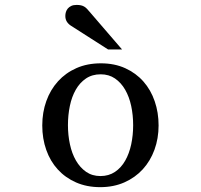

<svg xmlns="http://www.w3.org/2000/svg" viewBox="-20 -753 821 785"><path d="M524.4 -241.2Q524.4 -282.2 516.4 -319.8Q508.3 -357.4 491.7 -386.2Q475.1 -415 450.2 -432.1Q425.3 -449.2 391.6 -449.2Q356.9 -449.2 331.5 -432.1Q306.2 -415 289.8 -386.2Q273.4 -357.4 265.6 -319.8Q257.8 -282.2 257.8 -241.2Q257.8 -200.7 265.9 -163.1Q273.9 -125.5 290.5 -96.7Q307.1 -67.9 332 -50.5Q356.9 -33.2 390.6 -33.2Q424.8 -33.2 450.2 -50.3Q475.6 -67.4 491.9 -96.2Q508.3 -125 516.4 -162.6Q524.4 -200.2 524.4 -241.2ZM628.4 -240.2Q628.4 -187 611.6 -140.9Q594.7 -94.7 563.7 -60.8Q532.7 -26.9 488.5 -7.3Q444.3 12.2 389.6 12.2Q335 12.2 291 -7.1Q247.1 -26.4 216.3 -60.1Q185.5 -93.8 169.2 -139.9Q152.8 -186 152.8 -240.2Q152.8 -293.5 169.4 -339.8Q186 -386.2 217.3 -420.7Q248.5 -455.1 292.7 -474.6Q336.9 -494.1 392.6 -494.1Q448.2 -494.1 492.2 -474.1Q536.1 -454.1 566.4 -419.7Q596.7 -385.3 612.5 -339.1Q628.4 -293 628.4 -240.2ZM421.9 -550.8 270 -647.9Q259.3 -654.8 253.2 -664.6Q247.1 -674.3 247.1 -688Q247.1 -695.8 249.5 -703.9Q252 -711.9 257.3 -718.3Q262.7 -724.6 271.5 -728.8Q280.3 -732.9 293 -732.9Q303.7 -732.9 311 -731.2Q318.4 -729.5 324.2 -726.1Q330.1 -722.7 335 -717.5Q339.8 -712.4 345.2 -706.1L479 -550.8Z"/></svg>

Font: BabelStone Ogham Fixed
Style: Regular
Weight: 400
Monospace: yes
Designer: Andrew West
Foundry: BabelStone
Version: Version 2.02 March 14, 2022